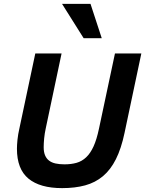

<svg xmlns="http://www.w3.org/2000/svg" viewBox="-20 -950 745 985"><path d="M619.1 -269Q602.1 -188 574.7 -133.5Q547.4 -79.1 508.1 -46.1Q468.8 -13.2 416.7 1Q364.7 15.1 298.8 15.1Q185.1 15.1 126 -33.7Q66.9 -82.5 66.9 -187Q66.9 -205.1 69.6 -232.7Q72.3 -260.3 80.1 -293.9L161.1 -675.8H295.9L214.8 -292Q209 -265.6 206.5 -239.7Q204.1 -213.9 204.1 -194.8Q204.1 -169.9 211.2 -153.1Q218.3 -136.2 231.7 -126Q245.1 -115.7 265.1 -111.3Q285.2 -106.9 311 -106.9Q345.2 -106.9 372.8 -114.7Q400.4 -122.6 422.1 -143.1Q443.8 -163.6 460 -199Q476.1 -234.4 487.8 -290L569.8 -675.8H705.1ZM409.2 -753.9 298.3 -930.2H444.3L502 -753.9Z"/></svg>

Font: Lorenzo Sans
Style: Bold Italic
Weight: 700
Italic angle: -12°
Foundry: Intel Corporation
Version: Version 1.00; ttfautohint (v1.5)